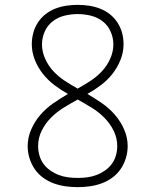

<svg xmlns="http://www.w3.org/2000/svg" viewBox="-20 -763 640 791"><path d="M300 8Q275 8 250 4.5Q225 1 201.5 -7.5Q178 -16 157.5 -31Q137 -46 123 -66.5Q109 -87 101.5 -111.5Q94 -136 94 -161Q94 -196 108.5 -229.5Q123 -263 146.5 -290Q170 -317 199.5 -337.5Q229 -358 260 -376Q231 -392 204 -412.5Q177 -433 156.5 -459Q136 -485 123.5 -516.5Q111 -548 111 -581Q111 -604 117 -627Q123 -650 136 -670Q149 -690 167.5 -704.5Q186 -719 208 -727.5Q230 -736 253.5 -739.5Q277 -743 300 -743Q323 -743 346.5 -739.5Q370 -736 392 -727.5Q414 -719 432.5 -704.5Q451 -690 464 -670Q477 -650 483 -627.5Q489 -605 489 -581Q489 -548 476.5 -516.5Q464 -485 443.5 -459Q423 -433 396 -412.5Q369 -392 340 -376Q371 -358 400.5 -337.5Q430 -317 453.5 -290Q477 -263 491.5 -229.5Q506 -196 506 -161Q506 -136 498.5 -111.5Q491 -87 477 -66.5Q463 -46 442.5 -31Q422 -16 398.5 -7.5Q375 1 350 4.5Q325 8 300 8ZM300 -398Q327 -413 353 -430Q379 -447 400 -469.5Q421 -492 434 -521Q447 -550 447 -580Q447 -608 435.5 -633.5Q424 -659 402.5 -675.5Q381 -692 354 -698.5Q327 -705 300 -705Q273 -705 246 -698.5Q219 -692 197.5 -675.5Q176 -659 164.5 -633.5Q153 -608 153 -580Q153 -550 166 -521Q179 -492 200 -469.5Q221 -447 247 -430Q273 -413 300 -398ZM300 -30Q320 -30 339.5 -32.5Q359 -35 377.5 -42Q396 -49 412.5 -60.5Q429 -72 440.5 -87.5Q452 -103 457.5 -122.5Q463 -142 463 -161Q463 -195 448 -225Q433 -255 409.5 -278.5Q386 -302 357.5 -319.5Q329 -337 300 -353Q271 -337 242.5 -319.5Q214 -302 190.5 -278.5Q167 -255 152 -225Q137 -195 137 -161Q137 -142 142.5 -122.5Q148 -103 159.5 -87.5Q171 -72 187.5 -60.5Q204 -49 222.5 -42Q241 -35 260.5 -32.5Q280 -30 300 -30Z"/></svg>

Font: Iosevka Slab XLtEx
Style: Regular
Weight: 200
Width: 7
Monospace: yes
Designer: Belleve Invis
Foundry: Belleve Invis
Version: Version 11.1.0; ttfautohint (v1.8.3)